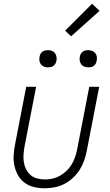

<svg xmlns="http://www.w3.org/2000/svg" viewBox="-20 -994 590 1026"><path d="M219 12Q189 12 161.5 5.5Q134 -1 112 -17Q90 -33 76.5 -57Q63 -81 57 -108.5Q51 -136 53 -165.5Q55 -195 61 -225L120 -530H173L112 -216Q108 -194 106 -172Q104 -150 107 -129.5Q110 -109 119 -90.5Q128 -72 143 -59Q158 -46 178.5 -40.5Q199 -35 221 -35Q241 -35 261 -39.5Q281 -44 300 -54.5Q319 -65 335.5 -81Q352 -97 363 -115.5Q374 -134 381 -154Q388 -174 392 -194L457 -530H510L443 -185Q438 -160 429 -134.5Q420 -109 405 -85.5Q390 -62 368.5 -42.5Q347 -23 322.5 -10.5Q298 2 271.5 7Q245 12 219 12ZM452 -634Q440 -634 430 -638Q420 -642 414 -650.5Q408 -659 406 -670Q404 -681 407 -693Q408 -700 412.5 -707Q417 -714 423 -718.5Q429 -723 436.5 -724.5Q444 -726 452 -726Q463 -726 473 -722Q483 -718 489.5 -709.5Q496 -701 497.5 -690Q499 -679 496 -667Q495 -660 491 -653Q487 -646 480.5 -641.5Q474 -637 466.5 -635.5Q459 -634 452 -634ZM236 -634Q225 -634 215 -638Q205 -642 198.5 -650.5Q192 -659 190.5 -670Q189 -681 192 -693Q193 -700 197 -707Q201 -714 207.5 -718.5Q214 -723 221.5 -724.5Q229 -726 236 -726Q248 -726 258 -722Q268 -718 274 -709.5Q280 -701 282 -690Q284 -679 281 -667Q280 -660 275.5 -653Q271 -646 265 -641.5Q259 -637 251.5 -635.5Q244 -634 236 -634ZM360 -800 328 -830 472 -974 512 -936Z"/></svg>

Font: Lode Dark
Style: Italic
Weight: 400
Italic angle: -11°
Monospace: yes
Designer: Belleve Invis
Foundry: Belleve Invis
Version: Version 29.2.0; ttfautohint (v1.8.3)